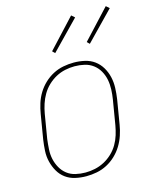

<svg xmlns="http://www.w3.org/2000/svg" viewBox="-114 -825 736 910"><g transform="rotate(-15 254.5 -369.5)"><path d="M196 8Q169 8 142.5 2Q116 -4 95.5 -19Q75 -34 62 -56.5Q49 -79 42.5 -105Q36 -131 37.5 -158.5Q39 -186 43 -213L63 -333Q67 -358 75 -383.5Q83 -409 97 -432Q111 -455 131 -474Q151 -493 175 -505.5Q199 -518 225 -523Q251 -528 277 -528Q304 -528 330.5 -522Q357 -516 377.5 -501Q398 -486 411.5 -463.5Q425 -441 431 -415Q437 -389 436 -361.5Q435 -334 431 -307L411 -187Q407 -162 398.5 -136.5Q390 -111 376 -88Q362 -65 342 -46Q322 -27 298 -14.5Q274 -2 248 3Q222 8 196 8ZM197 -10Q220 -10 243.5 -15Q267 -20 289 -31.5Q311 -43 329.5 -60.5Q348 -78 360.5 -99.5Q373 -121 380 -144Q387 -167 391 -190L411 -310Q415 -334 416 -359Q417 -384 412.5 -407Q408 -430 396.5 -450.5Q385 -471 366.5 -485Q348 -499 324.5 -504.5Q301 -510 276 -510Q253 -510 229.5 -505Q206 -500 184.5 -488.5Q163 -477 144.5 -459.5Q126 -442 113.5 -420.5Q101 -399 93.5 -376Q86 -353 82 -330L62 -210Q59 -186 57.5 -161Q56 -136 61 -113Q66 -90 77.5 -69.5Q89 -49 107 -35Q125 -21 148.5 -15.5Q172 -10 197 -10ZM374 -594 362 -606 493 -747 509 -733ZM204 -594 192 -606 323 -747 339 -733Z"/></g></svg>

Font: Iosevka Curly Thin
Style: Italic
Weight: 100
Italic angle: -9°
Monospace: yes
Designer: Belleve Invis
Foundry: Belleve Invis
Version: Version 22.1.2; ttfautohint (v1.8.4)